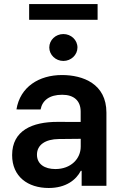

<svg xmlns="http://www.w3.org/2000/svg" viewBox="-20 -927 615 958"><path d="M223 11C308.6 11 359.7 -29.1 383.2 -74.9H387.4V0H511V-365.1C511 -509.2 393.5 -552.6 289.4 -552.6C174.7 -552.6 80.3 -493.6 62.1 -381L182.5 -380.7C191.1 -426.5 227.3 -454.2 290.1 -454.2C349.8 -454.2 382.5 -423.7 382.5 -370V-318.5L268.1 -318.9C141 -319.2 40.5 -275.9 40.5 -153.1C40.5 -45.8 119 11 223 11ZM125.4 -828.1H467V-906.6H125.4ZM164.4 -155.2C164.4 -204.5 206.7 -232.6 273.4 -233.3L382.8 -234.4V-195.7C382.8 -134.9 333.8 -83.5 256.4 -83.5C202.8 -83.5 164.4 -108 164.4 -155.2ZM225.9 -690C225.9 -653.4 257.5 -622.9 296.2 -622.9C334.9 -622.9 366.5 -653.4 366.5 -690C366.5 -727.3 334.9 -757.1 296.2 -757.1C257.5 -757.1 225.9 -727.3 225.9 -690Z"/></svg>

Font: Margiela Sans Semi Bold
Style: Regular
Weight: 600
Designer: Stefan Endress, Andreas Faust
Version: Version 1.100;FEAKit 1.0